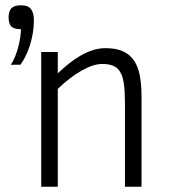

<svg xmlns="http://www.w3.org/2000/svg" viewBox="-20 -710 643 730"><path d="M455.1 0V-317.9Q455.1 -360.8 451.2 -389.6Q447.3 -418.5 437.5 -435.5Q427.7 -452.6 410.9 -459.7Q394 -466.8 368.7 -466.8Q335 -466.8 290.5 -441.7Q246.1 -416.5 199.7 -372.1V0H136.7V-512.2H199.7V-431.2Q221.7 -452.1 243.9 -469.7Q266.1 -487.3 288.8 -500Q311.5 -512.7 334.5 -519.8Q357.4 -526.9 380.9 -526.9Q421.9 -526.9 448.2 -514.6Q474.6 -502.4 490.2 -478.8Q505.9 -455.1 512 -420.7Q518.1 -386.2 518.1 -341.8V0ZM108.9 -632.8Q108.9 -607.4 104.5 -582.3Q100.1 -557.1 92.8 -534.9Q85.4 -512.7 76.2 -494.4Q66.9 -476.1 57.6 -463.9H20.5Q30.3 -477.1 37.6 -495.4Q44.9 -513.7 49.8 -532.7Q54.7 -551.8 57.1 -569.3Q59.6 -586.9 59.6 -599.1Q33.2 -599.1 22.9 -609.4Q12.7 -619.6 12.7 -644Q12.7 -667.5 23.4 -678.7Q34.2 -689.9 59.6 -689.9Q87.4 -689.9 98.1 -675Q108.9 -660.2 108.9 -632.8Z"/></svg>

Font: Clear Sans Light
Style: Regular
Weight: 300
Foundry: Intel Corporation
Version: Version 1.00